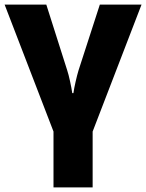

<svg xmlns="http://www.w3.org/2000/svg" viewBox="-20 -569 631 829"><path d="M380 240H211V-1L0 -549H180L270 -266Q276 -248 282.5 -218Q289 -188 292 -167H297Q300 -188 306.5 -216.5Q313 -245 319 -265L411 -549H591L380 -1Z"/></svg>

Font: Noto Sans ExtraBold
Style: Regular
Weight: 800
Designer: Monotype Design Team
Foundry: Monotype Imaging Inc.
Version: Version 2.007